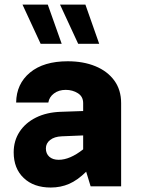

<svg xmlns="http://www.w3.org/2000/svg" viewBox="-20 -817 617 842"><path d="M511.2 -364.7V0H377.4L357.9 -64Q320.3 -26.9 283.2 -10.7Q246.1 5.4 202.6 5.4Q127.9 5.4 84 -36.4Q40 -78.1 40 -148.9Q40 -199.7 65.7 -239Q91.3 -278.3 137.9 -301.5Q184.6 -324.7 247.1 -326.7L344.7 -330.1V-364.7Q344.7 -393.6 321.5 -408.2Q298.3 -422.9 268.1 -422.9Q237.8 -422.9 216.8 -407.2Q195.8 -391.6 191.9 -367.2H50.8Q51.8 -449.2 111.6 -498.8Q171.4 -548.3 276.9 -548.3Q345.7 -548.3 398.4 -526.6Q451.2 -504.9 481.2 -463.9Q511.2 -422.9 511.2 -364.7ZM181.2 -166Q181.2 -143.1 196.3 -129.6Q211.4 -116.2 237.3 -116.2Q286.6 -116.2 344.7 -162.1V-223.1L250.5 -219.2Q218.3 -217.8 199.7 -203.1Q181.2 -188.5 181.2 -166ZM250.5 -625H158.2L78.6 -796.9H189.5ZM415 -625H322.8L243.2 -796.9H354.5Z"/></svg>

Font: Estedad-FD ExtraBold
Style: Regular
Weight: 800
Designer: Amin Abedi
Version: Version 7.3